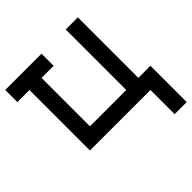

<svg xmlns="http://www.w3.org/2000/svg" viewBox="-192 -692 1020 1020"><g transform="rotate(-45 318.0 -181.5)"><path d="M0 -545.5V-454.5H90.9V0H545.5V181.8H636.4V-90.9H545.5V-545.5H454.5V-90.9H181.8V-454.5H272.7V-545.5Z"/></g></svg>

Font: Departure Mono
Style: Regular
Weight: 400
Monospace: yes
Designer: Helena Zhang
Version: Version 1.500;Glyphs 3.3.1 (3343)